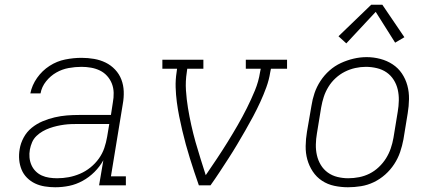

<svg xmlns="http://www.w3.org/2000/svg" viewBox="-20 -782 1840 810"><path d="M213 8Q191 8 169 4.5Q147 1 128 -8Q109 -17 94 -32Q79 -47 71 -66.5Q63 -86 61 -108Q59 -130 63 -153Q67 -178 80 -202Q93 -226 114 -243Q135 -260 160 -270.5Q185 -281 211 -287Q237 -293 262 -295Q287 -297 313 -297H448L456 -349Q460 -370 459.5 -390.5Q459 -411 452 -429Q445 -447 432 -461.5Q419 -476 401.5 -484.5Q384 -493 364 -496.5Q344 -500 324 -500Q297 -500 269.5 -495Q242 -490 217.5 -476Q193 -462 174.5 -439Q156 -416 151 -388H108Q115 -423 136.5 -453.5Q158 -484 189 -504Q220 -524 255 -531Q290 -538 324 -538Q351 -538 377 -533.5Q403 -529 425.5 -518Q448 -507 465.5 -488.5Q483 -470 492 -446.5Q501 -423 502 -396.5Q503 -370 498 -343L448 -38H511V0H398L416 -106Q401 -79 378.5 -56.5Q356 -34 328.5 -19Q301 -4 272 2Q243 8 213 8ZM221 -30Q246 -30 270 -34.5Q294 -39 317.5 -49Q341 -59 361.5 -75.5Q382 -92 397 -113Q412 -134 420 -157.5Q428 -181 432 -205L441 -259H313Q297 -259 281.5 -258.5Q266 -258 251 -256Q236 -254 220.5 -250.5Q205 -247 189.5 -241.5Q174 -236 160 -228Q146 -220 134 -208.5Q122 -197 115.5 -182Q109 -167 106 -151Q103 -134 104.5 -117.5Q106 -101 112.5 -86Q119 -71 130.5 -59.5Q142 -48 156.5 -41.5Q171 -35 187.5 -32.5Q204 -30 221 -30Z M819 0Q809 -28 799.5 -57Q790 -86 781 -114.5Q772 -143 764 -172.5Q756 -202 749 -231.5Q742 -261 736 -291Q730 -321 726 -351.5Q722 -382 721 -413.5Q720 -445 725 -477L727 -492H665V-530H838V-492H770L768 -477Q762 -439 764.5 -401Q767 -363 773 -326.5Q779 -290 787 -254Q795 -218 805 -182.5Q815 -147 826 -112.5Q837 -78 848 -43Q872 -78 895 -112.5Q918 -147 940 -182.5Q962 -218 982.5 -253.5Q1003 -289 1021.5 -326Q1040 -363 1055.5 -400.5Q1071 -438 1077 -477L1080 -492H1017V-530H1191V-492H1123L1120 -477Q1115 -445 1103.5 -413.5Q1092 -382 1078 -351.5Q1064 -321 1048 -291Q1032 -261 1015 -231.5Q998 -202 980.5 -172.5Q963 -143 944.5 -114.5Q926 -86 907 -57Q888 -28 868 0Z M1448 8Q1419 8 1390.5 2Q1362 -4 1338.5 -19.5Q1315 -35 1299.5 -58.5Q1284 -82 1276.5 -109Q1269 -136 1269.5 -166Q1270 -196 1275 -226L1294 -336Q1298 -363 1307 -389.5Q1316 -416 1332 -440.5Q1348 -465 1370 -484.5Q1392 -504 1418 -516Q1444 -528 1471.5 -534.5Q1499 -541 1527 -541Q1556 -541 1584.5 -533.5Q1613 -526 1636.5 -510.5Q1660 -495 1675.5 -472Q1691 -449 1698.5 -421.5Q1706 -394 1705.5 -364Q1705 -334 1700 -304L1682 -194Q1677 -167 1668 -140.5Q1659 -114 1643 -89.5Q1627 -65 1605 -45.5Q1583 -26 1557 -13.5Q1531 -1 1503 3.5Q1475 8 1448 8ZM1449 -30Q1472 -30 1495 -34.5Q1518 -39 1539 -49.5Q1560 -60 1578 -77Q1596 -94 1608.5 -114Q1621 -134 1628.5 -156Q1636 -178 1640 -201L1658 -311Q1662 -334 1662.5 -358Q1663 -382 1658 -404Q1653 -426 1641 -445Q1629 -464 1611 -476.5Q1593 -489 1570 -494.5Q1547 -500 1523 -500Q1501 -500 1478.5 -495Q1456 -490 1435 -479.5Q1414 -469 1396 -452.5Q1378 -436 1365.5 -415.5Q1353 -395 1346 -373.5Q1339 -352 1335 -329L1317 -219Q1313 -196 1312.5 -172.5Q1312 -149 1317 -127Q1322 -105 1333.5 -86Q1345 -67 1363 -54Q1381 -41 1403.5 -35.5Q1426 -30 1449 -30ZM1441 -599 1408 -629 1546 -762H1593L1686 -625L1647 -602L1565 -732Z"/></svg>

Font: Iosevka Curly Slab XLtExObl
Style: Regular
Weight: 200
Width: 7
Italic angle: -9°
Monospace: yes
Designer: Belleve Invis
Foundry: Belleve Invis
Version: Version 11.0.0; ttfautohint (v1.8.3)